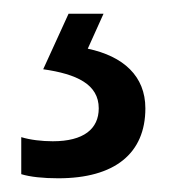

<svg xmlns="http://www.w3.org/2000/svg" viewBox="-20 -20 249 280"><path d="M192 138C192 91 160 62 108 51L131 0H80L43 81C92 88 124 103 124 138C124 168 102 186 57 186C41 186 24 184 11 180V234C24 238 43 240 65 240C147 240 192 204 192 138Z"/></svg>

Font: Noto Sans Sinhala Condensed
Style: Regular
Weight: 400
Width: 3
Designer: Jelle Bosma - Monotype Design Team
Foundry: Monotype Imaging Inc.
Version: Version 2.006